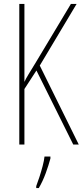

<svg xmlns="http://www.w3.org/2000/svg" viewBox="-20 -734 420 975"><path d="M380 0H352L165 -376L104 -282V0H78V-714H104V-318Q110 -332 124.5 -356Q139 -380 160 -414L340 -714H369L182 -401ZM236 71Q227 105 212 146Q197 187 177 221H164V211Q171 193 180 165.5Q189 138 196.5 109.5Q204 81 206 61H236Z"/></svg>

Font: Noto Sans Telugu ExtraCondensed Thin
Style: Regular
Weight: 100
Width: 2
Designer: Jelle Bosma - Monotype Design Team
Foundry: Monotype Imaging Inc.
Version: Version 2.005; ttfautohint (v1.8.4.7-5d5b)